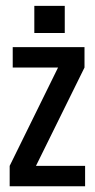

<svg xmlns="http://www.w3.org/2000/svg" viewBox="-20 -653 332 673"><path d="M276.2 -487.9V-416.3H24.6V-487.9ZM183.5 -416.3H276.2L106.1 -71.6H13.9ZM278.3 -71.6V0H13.9V-71.6ZM100.3 -537.3V-632.5H207V-537.3Z"/></svg>

Font: Teko Variable Light
Style: Regular
Weight: 300
Designer: Manushi Parikh, Jonny Pinhorn
Foundry: Indian Type Foundry
Version: Version 3.000